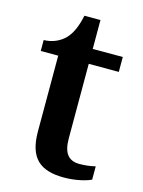

<svg xmlns="http://www.w3.org/2000/svg" viewBox="-105 -723 594 796"><g transform="rotate(15 192.5 -325.0)"><path d="M249 10C299 10 344 -2 364 -12V-69C343 -64 321 -61 296 -61C249 -61 226 -89 226 -152V-472H355V-536H226V-660H157C147 -612 132 -579 111 -557C90 -535 56 -519 20 -519V-472H95V-147C95 -31 147 10 249 10Z"/></g></svg>

Font: Noto Serif Georgian SemiBold
Style: Regular
Weight: 600
Designer: Monotype Design Team, Akaki Razmadze
Foundry: Google LLC
Version: Version 2.003